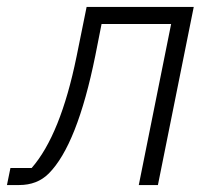

<svg xmlns="http://www.w3.org/2000/svg" viewBox="-67 -532 619 552"><path d="M-47 0 -37 -49H24Q107 -144 153 -369L182 -512H490L387 0H332L425 -463H225L207 -372Q155 -115 73 -33Q40 0 -12 0Z"/></svg>

Font: IBM Plex Sans Light
Style: Italic
Weight: 300
Italic angle: -11.31°
Designer: Mike Abbink, Paul van der Laan, Pieter van Rosmalen
Foundry: Bold Monday
Version: Version 3.0